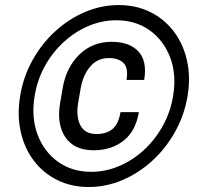

<svg xmlns="http://www.w3.org/2000/svg" viewBox="-20 -742 806 772"><path d="M61.1 -356.5Q73.9 -433.9 110.8 -500.2Q147.7 -566.4 202.2 -616.3Q256.7 -666.2 322.3 -693.9Q387.8 -721.6 457.4 -721.6Q527.3 -721.6 583.6 -693.9Q639.9 -666.2 678.1 -616.3Q716.3 -566.4 731.5 -500.2Q746.8 -433.9 734.4 -356.5Q721.2 -278.8 683.9 -212Q646.7 -145.2 592.2 -95.5Q537.6 -45.8 472.1 -17.9Q406.6 9.9 336.6 9.9Q267 9.9 210.6 -17.9Q154.1 -45.8 116.3 -95.5Q78.5 -145.2 63.4 -212Q48.3 -278.8 61.1 -356.5ZM119.3 -356.5Q105.1 -269.9 131 -200.8Q157 -131.7 213.4 -91.4Q269.9 -51.1 346.6 -51.1Q404.5 -51.1 459 -74.2Q513.5 -97.3 558.6 -138.8Q603.7 -180.4 634.6 -236Q665.5 -291.5 676.1 -356.5Q690.3 -442.5 664.1 -511.4Q637.8 -580.3 581.3 -620.4Q524.9 -660.5 447.4 -660.5Q389.9 -660.5 335.6 -637.4Q281.2 -614.3 236.2 -573Q191.1 -531.6 160.5 -476.4Q130 -421.2 119.3 -356.5ZM464.5 -291.2H538.4Q525.6 -214.5 476.6 -176.1Q427.6 -137.8 356.5 -137.8Q278.4 -137.8 242.9 -190.2Q207.4 -242.5 221.6 -326.7L231.5 -384.9Q245 -469.1 297.9 -521.5Q350.9 -573.9 429 -573.9Q500 -573.9 536.2 -535.5Q572.4 -497.2 559.7 -420.5H488.6Q496.8 -467.3 477.3 -487.9Q457.7 -508.5 417.6 -508.5Q371.4 -508.5 342.3 -473.9Q313.2 -439.3 304 -384.9L294 -326.7Q285.2 -272.4 303.4 -237.7Q321.7 -203.1 367.9 -203.1Q408 -203.1 432.4 -223.2Q456.7 -243.3 464.5 -291.2Z"/></svg>

Font: Inter UI Thin
Style: Italic
Weight: 100
Italic angle: -9.39999°
Designer: Rasmus Andersson
Foundry: rsms
Version: 3.2;8d6f07862